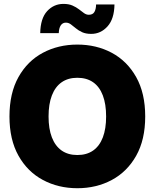

<svg xmlns="http://www.w3.org/2000/svg" viewBox="-20 -970 806 1000"><path d="M382.8 10.3Q283.7 10.3 203.4 -32.7Q123 -75.7 76.2 -159.2Q29.3 -242.7 29.3 -363.3Q29.3 -484.9 76.2 -568.6Q123 -652.3 203.4 -695.1Q283.7 -737.8 382.8 -737.8Q481.9 -737.8 562 -695.1Q642.1 -652.3 689.2 -568.6Q736.3 -484.9 736.3 -363.3Q736.3 -242.2 689.2 -158.7Q642.1 -75.2 562 -32.5Q481.9 10.3 382.8 10.3ZM382.8 -162.6Q431.6 -162.6 465.1 -186Q498.5 -209.5 515.6 -254.4Q532.7 -299.3 532.7 -363.3Q532.7 -427.7 515.6 -472.9Q498.5 -518.1 465.1 -541.5Q431.6 -564.9 382.8 -564.9Q334.5 -564.9 301 -541.5Q267.6 -518.1 250.2 -472.9Q232.9 -427.7 232.9 -363.3Q232.9 -299.3 250.2 -254.4Q267.6 -209.5 301 -186Q334.5 -162.6 382.8 -162.6ZM455.1 -793.5Q427.2 -793.5 408 -802.2Q388.7 -811 374.8 -822.8Q360.8 -834.5 348.9 -843.3Q336.9 -852.1 323.2 -852.1Q306.2 -852.1 296.6 -838.1Q287.1 -824.2 286.1 -797.4H189.5Q190.9 -874.5 225.6 -912.1Q260.3 -949.7 310.5 -949.7Q337.9 -949.7 357.4 -941.2Q377 -932.6 391.4 -921.4Q405.8 -910.2 417.7 -901.6Q429.7 -893.1 442.4 -893.1Q462.9 -893.1 471.4 -907.2Q480 -921.4 480.5 -946.8H576.2Q575.2 -871.6 540 -832.5Q504.9 -793.5 455.1 -793.5Z"/></svg>

Font: Inter 20pt Black
Style: Regular
Weight: 900
Version: Version 4.001;git-66647c0bb